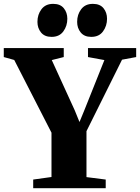

<svg xmlns="http://www.w3.org/2000/svg" viewBox="-41 -998 742 1018"><path d="M232 -59.5V-294.5L34.5 -680L-21 -695.5V-743H297V-695.5L233.5 -679.5L355.5 -412.5L380.5 -351L406 -413L512.5 -679.5L425.5 -695.5V-743H681V-695.5L606 -681.5L417.5 -302.5V-59L519.5 -46V0H135V-46ZM232 -802.5Q195.5 -802.5 176.5 -825.8Q157.5 -849 157.5 -882Q157.5 -921 179 -949.2Q200.5 -977.5 240.5 -977.5H241.5Q278.5 -977.5 297.2 -954.5Q316 -931.5 316 -898.5Q316 -860.5 294.8 -831.5Q273.5 -802.5 233 -802.5ZM442.5 -802.5Q406 -802.5 387 -825.8Q368 -849 368 -882Q368 -921 389.5 -949.2Q411 -977.5 451 -977.5H452Q489 -977.5 507.8 -954.5Q526.5 -931.5 526.5 -898.5Q526.5 -860.5 505.2 -831.5Q484 -802.5 443.5 -802.5Z"/></svg>

Font: Merriweather 72pt Black
Style: Regular
Weight: 900
Version: Version 2.100